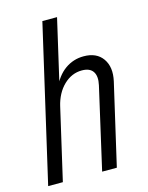

<svg xmlns="http://www.w3.org/2000/svg" viewBox="-110 -789 662 859"><g transform="rotate(-15 221.0 -360.0)"><path d="M5 0 171 -720H239L73 0ZM255 0 341 -377Q350 -417 335.5 -439Q321 -461 284 -461Q237 -461 200 -425.5Q163 -390 149 -330L159 -410Q183 -465 221.5 -492.5Q260 -520 308 -520Q368 -520 396 -480Q424 -440 410 -377L323 0Z"/></g></svg>

Font: Instrument Sans Condensed
Style: Italic
Weight: 400
Width: 3
Italic angle: -13°
Designer: Rodrigo Fuenzalida
Foundry: fragTYPE
Version: Version 1.000;gftools[0.9.28]